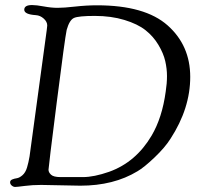

<svg xmlns="http://www.w3.org/2000/svg" viewBox="-20 -735 807 760"><path d="M298 0 143 -3Q108 -3 77.5 1Q47 5 40 5Q33 5 26.5 -0.5Q20 -6 20 -13.5Q20 -21 28 -24.5Q36 -28 46.5 -29.5Q57 -31 69 -41.5Q81 -52 87 -72Q93 -92 97 -116L165 -616Q167 -632 167 -634Q167 -649 153 -661.5Q139 -674 122 -675Q76 -678 76 -696.5Q76 -715 107 -715Q124 -715 153.5 -709.5Q183 -704 208 -704Q233 -704 277.5 -709Q322 -714 364 -714Q554 -714 643.5 -634.5Q733 -555 733 -430.5Q733 -306 655 -186Q633 -151 591.5 -111.5Q550 -72 524 -57Q430 0 298 0ZM220 -34H308Q352 -34 412 -55Q518 -93 580 -198Q622 -269 636 -373Q641 -405 641 -434Q641 -463 634 -493.5Q627 -524 607 -557.5Q587 -591 556 -615.5Q525 -640 472.5 -656Q420 -672 355.5 -672Q291 -672 273 -664Q255 -656 244 -617Q237 -585 204.5 -329Q172 -73 172 -63Q172 -53 182 -43.5Q192 -34 220 -34Z"/></svg>

Font: Sorts Mill Goudy
Style: Italic
Weight: 400
Italic angle: -7.40001°
Version: Version 003.101